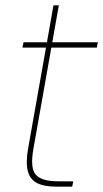

<svg xmlns="http://www.w3.org/2000/svg" viewBox="-20 -698 386 718"><path d="M85 -142 180 -678H200L105 -142Q92 -69 114 -44.5Q136 -20 197 -20H254L250 0H191Q145 0 118.5 -13.5Q92 -27 84 -58.5Q76 -90 85 -142ZM342 -520H64L68 -540H346Z"/></svg>

Font: Poppins Variable
Style: Italic
Weight: 100
Italic angle: -10°
Designer: Jonny Pinhorn
Foundry: Indian Type Foundry
Version: Version 6.000